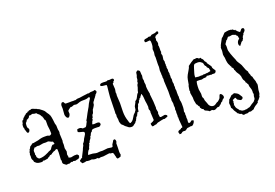

<svg xmlns="http://www.w3.org/2000/svg" viewBox="-120 -1151 2352 1643"><g transform="rotate(-20 1055.5 -329.0)"><path d="M85.9 -255.9 117.2 -261.7Q125 -261.7 127.4 -263.2Q129.9 -264.6 148.4 -269.5Q167 -274.4 183.6 -274.4H207Q218.8 -274.4 224.6 -271Q230.5 -267.6 235.4 -267.6Q240.2 -267.6 252 -276.4Q252.9 -280.3 252.9 -284.2V-293Q252.9 -317.4 249.5 -336.4Q246.1 -355.5 247.6 -377.9Q249 -400.4 244.6 -405.8Q240.2 -411.1 238.3 -414.6Q236.3 -418 237.3 -421.9Q238.3 -425.8 234.9 -431.2Q231.4 -436.5 231.9 -439Q232.4 -441.4 231 -443.4Q229.5 -445.3 228 -445.8Q226.6 -446.3 225.1 -448.2Q223.6 -450.2 224.1 -451.2Q224.6 -452.1 223.1 -455.1Q221.7 -458 218.3 -460.4Q214.8 -462.9 213.9 -467.8Q201.2 -473.6 192.4 -487.3Q187.5 -488.3 182.1 -487.8Q176.8 -487.3 172.4 -488.8Q168 -490.2 165 -491.7Q162.1 -493.2 158.2 -493.2L135.7 -487.3Q134.8 -487.3 128.9 -489.3Q124 -488.3 124 -482.9Q124 -477.5 122.1 -474.6Q113.3 -474.6 113.3 -467.8Q108.4 -467.8 106.4 -464.8Q104.5 -461.9 98.6 -463.9Q94.7 -457 90.8 -450.2Q86.9 -443.4 80.1 -439.5Q77.1 -423.8 77.1 -410.2Q77.1 -396.5 83 -390.6Q88.9 -384.8 88.9 -378.4Q88.9 -372.1 84 -362.8Q79.1 -353.5 72.3 -353.5Q65.4 -353.5 63 -357.4Q60.5 -361.3 59.1 -366.2Q57.6 -371.1 56.6 -376.5Q55.7 -381.8 49.8 -387.7Q52.7 -387.7 52.7 -392.6Q52.7 -397.5 49.8 -401.4Q46.9 -405.3 46.9 -422.9Q46.9 -440.4 54.7 -445.3Q53.7 -445.3 53.7 -447.3L55.7 -456.1Q54.7 -456.1 54.7 -458L58.6 -463.9L57.6 -465.8Q58.6 -469.7 62 -469.2Q65.4 -468.8 67.4 -471.2Q69.3 -473.6 76.2 -487.3Q83 -489.3 85.4 -493.7Q87.9 -498 92.8 -502Q100.6 -504.9 103.5 -509.3Q106.4 -513.7 110.8 -515.6Q115.2 -517.6 120.6 -518.6Q126 -519.5 127.9 -525.4L130.9 -524.4Q135.7 -524.4 137.7 -527.8Q139.6 -531.2 148.9 -531.2Q158.2 -531.2 159.2 -533.2Q160.2 -535.2 167 -535.2Q173.8 -535.2 188 -528.3Q202.1 -521.5 205.1 -521.5H208Q214.8 -513.7 226.6 -511.7Q240.2 -501 253.4 -491.7Q266.6 -482.4 274.4 -467.8Q276.4 -465.8 275.9 -464.8Q275.4 -463.9 278.3 -460.4Q281.2 -457 284.2 -452.1Q287.1 -447.3 290 -443.8Q293 -440.4 293.5 -440.9Q293.9 -441.4 293.9 -433.6L294.9 -432.6L297.9 -430.7Q303.7 -416 307.6 -385.7Q311.5 -355.5 311.5 -351.1Q311.5 -346.7 313 -344.2Q314.5 -341.8 316.4 -334.5Q318.4 -327.1 317.9 -314Q317.4 -300.8 318.8 -292.5Q320.3 -284.2 321.8 -278.8Q323.2 -273.4 323.2 -267.6L320.3 -252.9L323.2 -189.5L320.3 -175.8L321.3 -154.3L318.4 -122.1L325.2 -90.8L319.3 -64.5L323.2 -43.9Q323.2 -40 320.3 -38.1Q330.1 -30.3 343.8 -30.3L374 -36.1H401.4Q403.3 -34.2 403.3 -32.2Q403.3 -30.3 405.8 -28.3Q408.2 -26.4 410.2 -25.4Q412.1 -24.4 412.1 -20.5Q412.1 -16.6 410.2 -14.2Q408.2 -11.7 410.2 -6.8Q404.3 -5.9 402.8 -2.4Q401.4 1 397.9 2.9Q394.5 4.9 387.7 4.9Q380.9 4.9 371.1 9.8Q367.2 8.8 361.3 8.8L349.6 5.9Q347.7 5.9 347.2 8.3Q346.7 10.7 343.8 10.7L335.9 7.8Q328.1 7.8 320.8 11.7Q313.5 15.6 309.6 15.6Q305.7 15.6 299.8 13.7L287.1 16.6Q284.2 16.6 279.3 12.7Q274.4 8.8 265.1 2Q255.9 -4.9 255.9 -16.6L257.8 -30.3L253.9 -41L257.8 -105.5L256.8 -132.8Q256.8 -139.6 246.1 -139.6Q243.2 -139.6 239.7 -136.7Q236.3 -133.8 232.9 -131.8Q229.5 -129.9 226.1 -129.9Q222.7 -129.9 218.8 -127.9Q214.8 -126 212.4 -123.5Q210 -121.1 204.1 -120.1Q196.3 -109.4 183.6 -109.4H180.7Q177.7 -108.4 175.8 -105.5Q173.8 -102.5 170.4 -100.1Q167 -97.7 161.6 -96.2Q156.2 -94.7 153.3 -88.9L120.1 -83Q115.2 -83 111.3 -85.9Q103.5 -78.1 95.7 -78.1Q56.6 -78.1 43.9 -91.8Q39.1 -97.7 32.2 -102.5L29.3 -116.2Q27.3 -121.1 24.9 -124Q22.5 -127 21 -132.8Q19.5 -138.7 20.5 -146Q21.5 -153.3 21.5 -160.2L19.5 -170.9L23.4 -181.6V-191.4Q23.4 -195.3 25.4 -197.3Q27.3 -199.2 29.3 -202.1Q31.2 -205.1 30.3 -208.5Q29.3 -211.9 35.2 -217.8Q41 -223.6 41 -226.1Q41 -228.5 44.4 -233.9Q47.9 -239.3 56.2 -243.2Q64.5 -247.1 69.3 -254.9Q78.1 -255.9 85.9 -255.9ZM235.4 -186.5 243.2 -184.6Q245.1 -184.6 246.6 -187Q248 -189.5 250 -189.5L243.2 -210Q231.4 -211.9 220.2 -218.8Q209 -225.6 202.1 -225.6L184.6 -223.6L159.2 -224.6L120.1 -217.8L107.4 -219.7Q99.6 -219.7 91.8 -216.8Q84 -213.9 76.2 -215.8Q74.2 -210 67.4 -202.1Q60.5 -194.3 62 -183.6Q63.5 -172.9 63.5 -166L61.5 -157.2Q61.5 -155.3 63 -153.3Q64.5 -151.4 65.4 -148.9Q66.4 -146.5 65.9 -143.6Q65.4 -140.6 65.4 -136.7Q65.4 -132.8 69.8 -127.9Q74.2 -123 76.2 -118.2L77.1 -119.1Q79.1 -119.1 80.6 -116.2Q82 -113.3 89.8 -113.3Q123 -113.3 158.2 -130.9L170.9 -136.7Q180.7 -143.6 191.9 -146.5Q203.1 -149.4 207 -157.2Q222.7 -183.6 234.4 -186.5Z M519.5 -443.4 496.1 -434.6Q491.2 -434.6 487.3 -436.5Q465.8 -422.9 458 -414.1Q456.1 -408.2 457 -401.4Q458 -394.5 458 -387.7Q458 -380.9 451.7 -369.1Q445.3 -357.4 438.5 -357.4Q426.8 -357.4 420.4 -370.6Q414.1 -383.8 414.1 -393.6L418 -446.3L417 -472.7Q417 -480.5 421.4 -489.7Q425.8 -499 435.1 -499Q444.3 -499 446.3 -491.7Q448.2 -484.4 456.1 -478.5Q470.7 -477.5 484.9 -478Q499 -478.5 513.7 -478.5L525.4 -477.5L537.1 -478.5L546.9 -477.5L556.6 -481.4Q565.4 -484.4 575.2 -483.9Q585 -483.4 596.7 -485.8Q608.4 -488.3 623 -489.7Q637.7 -491.2 652.3 -493.2L663.1 -495.1L673.8 -493.2Q675.8 -493.2 678.2 -494.6Q680.7 -496.1 686 -497.6Q691.4 -499 699.7 -498.5Q708 -498 717.8 -499L725.6 -502.9Q730.5 -502.9 735.4 -497.1Q740.2 -491.2 740.2 -485.8Q740.2 -480.5 733.4 -472.7Q726.6 -464.8 721.7 -461.9Q720.7 -455.1 715.8 -450.7Q710.9 -446.3 709 -440.9Q707 -435.5 700.2 -432.6Q698.2 -424.8 692.4 -418.9Q686.5 -413.1 683.6 -406.7Q680.7 -400.4 681.2 -396Q681.6 -391.6 680.2 -387.7Q678.7 -383.8 675.8 -378.4Q672.9 -373 668.9 -367.2Q665 -361.3 661.6 -356Q658.2 -350.6 656.2 -348.6V-345.7L648.4 -320.3Q646.5 -318.4 644.5 -316.9Q642.6 -315.4 639.6 -310.5Q636.7 -305.7 635.7 -297.9Q634.8 -290 631.8 -284.2L627 -282.2Q626 -279.3 626.5 -276.4Q627 -273.4 627 -271.5V-267.6Q619.1 -261.7 616.7 -252Q614.3 -242.2 609.4 -234.4Q616.2 -230.5 626 -230.5L652.3 -232.4Q677.7 -232.4 677.7 -214.8Q677.7 -204.1 671.9 -201.7Q666 -199.2 659.2 -193.4Q647.5 -195.3 620.1 -195.3Q592.8 -195.3 588.9 -185.5Q586.9 -181.6 585.9 -177.7Q576.2 -173.8 571.8 -164.1Q567.4 -154.3 565.4 -149.4Q563.5 -144.5 558.6 -142.6Q557.6 -128.9 550.8 -121.6Q543.9 -114.3 540 -106.4Q536.1 -98.6 535.2 -94.7Q534.2 -90.8 529.3 -91.8Q528.3 -78.1 522 -68.4Q515.6 -58.6 513.7 -44.9Q502 -37.1 494.6 -20Q487.3 -2.9 487.3 1Q490.2 2 509.8 2Q529.3 2 541.5 5.9Q553.7 9.8 566.4 9.8Q579.1 9.8 592.8 7.8L616.2 8.8L663.1 3.9L697.3 8.8Q709 8.8 710 -0.5Q710.9 -9.8 713.4 -14.2Q715.8 -18.6 718.8 -22.5Q721.7 -26.4 725.1 -32.2Q728.5 -38.1 731 -43Q733.4 -47.9 744.1 -47.9L748 -46.9Q753.9 -38.1 753.9 -28.3Q753.9 -18.6 748 -12.7Q747.1 7.8 747.6 28.3Q748 48.8 746.1 70.3Q748 70.3 748 72.3L746.1 76.2L750 89.8Q750 94.7 747.6 97.7Q745.1 100.6 746.1 106.4Q726.6 116.2 713.9 116.2Q710 108.4 707 105Q704.1 101.6 705.1 92.8Q701.2 85 699.7 73.2Q698.2 61.5 690.4 55.7Q669.9 55.7 663.1 48.8L604.5 56.6L585 55.7Q574.2 55.7 567.4 59.6Q558.6 58.6 550.8 51.8Q547.9 54.7 533.7 54.7Q519.5 54.7 503.9 46.9Q494.1 48.8 481 48.8Q467.8 48.8 452.1 44.9Q444.3 49.8 435.5 49.3Q426.8 48.8 417 50.8Q415 44.9 410.2 40Q405.3 35.2 405.3 31.2Q405.3 27.3 405.3 23.4Q405.3 19.5 409.7 17.6Q414.1 15.6 417 13.7L418.9 9.8Q422.9 7.8 426.3 7.3Q429.7 6.8 431.6 3.9Q431.6 -2 435.1 -6.8Q438.5 -11.7 440.9 -18.1Q443.4 -24.4 449.2 -34.2Q455.1 -43.9 458.5 -52.7Q461.9 -61.5 464.8 -68.4Q467.8 -75.2 470.7 -80.1Q473.6 -85 475.6 -88.9Q477.5 -92.8 477.5 -97.2Q477.5 -101.6 479 -104.5Q480.5 -107.4 482.9 -109.4Q485.4 -111.3 486.8 -112.8Q488.3 -114.3 487.8 -115.7Q487.3 -117.2 488.3 -118.2L492.2 -120.1Q495.1 -125 496.6 -129.9Q498 -134.8 502 -142.1Q505.9 -149.4 515.6 -163.6Q525.4 -177.7 525.4 -186.5Q525.4 -195.3 519.5 -198.2Q513.7 -201.2 495.6 -205.1Q477.5 -209 471.7 -213.9Q470.7 -216.8 470.7 -220.7L473.6 -236.3Q480.5 -240.2 494.6 -240.2Q508.8 -240.2 523.4 -227.5Q529.3 -230.5 537.1 -229.5Q544.9 -228.5 549.8 -231.4Q555.7 -235.4 562.5 -250Q568.4 -264.6 573.2 -269.5Q574.2 -272.5 573.7 -274.4Q573.2 -276.4 573.2 -279.3Q573.2 -282.2 583 -296.9Q593.8 -317.4 604.5 -337.9Q615.2 -358.4 624 -372.1Q632.8 -385.7 636.2 -395Q639.6 -404.3 644.5 -412.1L657.2 -432.6Q660.2 -438.5 664.1 -443.4Q668 -448.2 668 -455.1Q668 -461.9 659.2 -461.9Q655.3 -461.9 651.9 -459.5Q648.4 -457 637.2 -455.1Q626 -453.1 607.9 -453.6Q589.8 -454.1 576.7 -450.7Q563.5 -447.3 555.7 -443.8Q547.9 -440.4 539.1 -440.4Z M1175.8 -63.5 1151.4 -57.6Q1143.6 -57.6 1136.2 -52.7Q1128.9 -47.9 1125 -46.4Q1121.1 -44.9 1118.7 -45.4Q1116.2 -45.9 1114.3 -45.9L1098.6 -41H1092.8L1089.8 -42Q1085.9 -40 1086.4 -43Q1086.9 -45.9 1085.4 -48.8Q1084 -51.8 1083 -52.7Q1082 -53.7 1082 -58.6V-69.3Q1088.9 -70.3 1092.8 -73.7Q1096.7 -77.1 1104.5 -77.1Q1104.5 -83 1109.9 -83.5Q1115.2 -84 1117.2 -87.9L1113.3 -159.2L1115.2 -168.9Q1115.2 -174.8 1111.8 -180.7Q1108.4 -186.5 1108.4 -194.3L1111.3 -210.9Q1111.3 -224.6 1108.9 -237.8Q1106.4 -251 1104.5 -266.6Q1102.5 -282.2 1102.1 -299.8Q1101.6 -317.4 1093.8 -334H1091.8Q1089.8 -334 1088.9 -330.1Q1087.9 -326.2 1085.9 -324.2Q1078.1 -319.3 1077.1 -310.5Q1073.2 -308.6 1070.3 -305.7Q1067.4 -302.7 1062.5 -300.8V-298.8Q1063.5 -293.9 1060.1 -292Q1056.6 -290 1053.7 -288.1V-286.1Q1053.7 -275.4 1046.4 -270Q1039.1 -264.6 1036.1 -259.8Q1033.2 -254.9 1033.7 -252.4Q1034.2 -250 1033.2 -247.6Q1032.2 -245.1 1031.2 -244.1Q1020.5 -227.5 1020.5 -201.2L1007.8 -198.2Q1007.8 -190.4 1002.9 -187.5Q998 -184.6 1000 -175.8Q994.1 -173.8 991.2 -168Q988.3 -162.1 982.4 -159.2V-156.2Q982.4 -151.4 979.5 -149.9Q976.6 -148.4 976.6 -143.6Q976.6 -138.7 970.7 -133.8Q964.8 -128.9 963.4 -125Q961.9 -121.1 960 -119.1L948.2 -111.3Q940.4 -105.5 936 -101.6Q931.6 -97.7 917.5 -97.7Q903.3 -97.7 894.5 -104Q885.7 -110.4 880.4 -115.2Q875 -120.1 867.2 -125Q862.3 -132.8 852.5 -140.6Q842.8 -148.4 840.3 -152.8Q837.9 -157.2 838.4 -160.2Q838.9 -163.1 835.9 -167Q833 -170.9 833 -182.6V-198.2Q829.1 -221.7 829.1 -223.6L831.1 -240.2L827.1 -258.8L829.1 -260.7L831.1 -347.7Q831.1 -404.3 836.4 -444.8Q841.8 -485.4 841.8 -494.6Q841.8 -503.9 839.8 -508.8Q827.1 -510.7 814 -511.2Q800.8 -511.7 789.1 -517.6Q788.1 -519.5 788.1 -524.4Q788.1 -541 824.2 -539.1Q833 -538.1 837.9 -538.1H846.7Q850.6 -538.1 855.5 -539.1L859.4 -543L877 -541L898.4 -543Q915 -543 915 -528.3Q915 -520.5 904.3 -517.6Q905.3 -516.6 905.3 -512.7Q905.3 -508.8 899.4 -505.4Q893.6 -502 893.6 -499L896.5 -450.2L891.6 -420.9L893.6 -409.2L891.6 -392.6L895.5 -324.2L893.6 -244.1Q893.6 -198.2 908.2 -157.2Q910.2 -150.4 912.1 -143.1Q914.1 -135.7 920.9 -131.8Q939.5 -139.6 948.2 -151.9Q957 -164.1 961.4 -172.4Q965.8 -180.7 970.2 -187Q974.6 -193.4 978 -195.8Q981.4 -198.2 985.4 -202.1Q989.3 -206.1 992.2 -211.9Q995.1 -217.8 1000 -222.7Q1002 -232.4 1002.9 -242.7Q1003.9 -252.9 1006.8 -257.8Q1024.4 -287.1 1024.4 -294.9Q1038.1 -300.8 1045.9 -316.4Q1059.6 -347.7 1071.3 -355.5Q1073.2 -370.1 1079.6 -385.7Q1085.9 -401.4 1085.9 -409.7Q1085.9 -418 1097.7 -433.6Q1096.7 -434.6 1096.7 -440.9Q1096.7 -447.3 1100.6 -453.1Q1104.5 -459 1104.5 -470.2Q1104.5 -481.4 1106.9 -485.8Q1109.4 -490.2 1111.3 -497.1Q1113.3 -503.9 1113.3 -508.8Q1113.3 -513.7 1114.3 -517.6Q1114.3 -525.4 1129.9 -535.2Q1148.4 -530.3 1149.9 -517.1Q1151.4 -503.9 1151.4 -489.3L1153.3 -480.5L1149.4 -455.1L1153.3 -431.6L1151.4 -421.9L1155.3 -394.5L1153.3 -381.8Q1153.3 -365.2 1156.7 -343.8Q1160.2 -322.3 1161.6 -317.9Q1163.1 -313.5 1163.1 -310.5Q1163.1 -307.6 1161.1 -306.6Q1170.9 -230.5 1170.9 -181.6L1168.9 -170.9L1174.8 -139.6L1170.9 -126L1174.8 -95.7Q1178.7 -91.8 1185.5 -91.8L1218.8 -97.7Q1223.6 -97.7 1231.4 -93.3Q1239.3 -88.9 1239.3 -82Q1239.3 -75.2 1230.5 -73.2Q1221.7 -71.3 1218.3 -69.8Q1214.8 -68.4 1213.4 -66.9Q1211.9 -65.4 1210 -65.4L1198.2 -67.4Z M1327.1 51.8 1321.3 -14.6V-32.2L1323.2 -34.2L1319.3 -40L1321.3 -58.6L1320.3 -79.1Q1320.3 -88.9 1323.2 -97.7Q1319.3 -101.6 1319.3 -105.5L1323.2 -125L1321.3 -143.6L1322.3 -166L1317.4 -194.3L1319.3 -209L1317.4 -225.6L1318.4 -276.4L1313.5 -372.1L1315.4 -389.6L1312.5 -403.3Q1312.5 -408.2 1313.5 -411.6Q1314.5 -415 1313.5 -419.9Q1311.5 -424.8 1312 -429.2Q1312.5 -433.6 1312.5 -439.5L1310.5 -467.8L1314.5 -500Q1313.5 -507.8 1313.5 -516.6V-533.2L1315.4 -586.9L1313.5 -605.5L1317.4 -631.8L1315.4 -662.1Q1315.4 -664.1 1318.4 -670.4Q1321.3 -676.8 1321.8 -681.2Q1322.3 -685.5 1323.7 -692.4Q1325.2 -699.2 1324.7 -708.5Q1324.2 -717.8 1324.2 -725.1Q1324.2 -732.4 1319.3 -739.3L1313.5 -740.2L1286.1 -737.3Q1273.4 -737.3 1273.4 -743.2V-757.8Q1280.3 -765.6 1294.4 -766.1Q1308.6 -766.6 1317.4 -772.5H1323.2Q1329.1 -772.5 1332 -769.5L1350.6 -781.2H1354.5L1383.8 -785.2Q1387.7 -787.1 1391.1 -789.6Q1394.5 -792 1400.9 -792Q1407.2 -792 1410.2 -785.2Q1410.2 -771.5 1402.8 -769.5Q1395.5 -767.6 1391.1 -766.1Q1386.7 -764.6 1384.8 -762.2Q1382.8 -759.8 1379.9 -761.7Q1377.9 -753.9 1371.1 -751Q1372.1 -747.1 1372.1 -739.3Q1372.1 -731.4 1369.1 -721.7Q1376 -709 1376 -695.3Q1376 -681.6 1373.5 -681.6Q1371.1 -681.6 1371.1 -678.7L1374 -668Q1375 -657.2 1374.5 -647Q1374 -636.7 1374 -626L1376 -615.2L1371.1 -600.6L1376 -580.1L1371.1 -544.9L1376 -527.3L1374 -511.7L1376 -501L1374 -491.2L1376 -482.4L1374 -471.7L1377.9 -451.2L1376 -438.5L1379.9 -416L1377.9 -407.2L1379.9 -397.5L1377.9 -392.6L1379.9 -389.6L1377.9 -381.8L1381.8 -363.3L1379.9 -339.8L1383.8 -319.3L1381.8 -308.6L1383.8 -292L1381.8 -278.3L1384.8 -258.8L1383.8 -236.3L1384.8 -225.6L1383.8 -218.8L1386.7 -202.1L1384.8 -188.5L1386.7 -179.7L1384.8 -174.8L1388.7 -159.2Q1390.6 -151.4 1390.6 -142.6V-105.5Q1390.6 -95.7 1388.7 -85.9L1384.8 -67.4L1388.7 -52.7L1386.7 -38.1L1388.7 -27.3L1386.7 -10.7L1388.7 3.9L1386.7 25.4Q1386.7 34.2 1390.6 39.1H1394.5Q1405.3 39.1 1411.1 31.7Q1417 24.4 1424.8 25.4H1427.7V29.3H1432.6Q1435.5 29.3 1436.5 31.2Q1434.6 51.8 1413.1 69.3Q1405.3 71.3 1399.4 71.3Q1393.6 71.3 1390.6 69.3Q1385.7 74.2 1374.5 73.2Q1363.3 72.3 1356 79.6Q1348.6 86.9 1342.3 88.9Q1335.9 90.8 1329.6 89.4Q1323.2 87.9 1316.9 89.8Q1310.5 91.8 1305.2 97.2Q1299.8 102.5 1292 102.5L1287.1 101.6Q1282.2 103.5 1282.7 99.1Q1283.2 94.7 1283.2 91.8V89.8Q1279.3 88.9 1279.3 81.1V79.1Q1285.2 69.3 1295.9 66.9Q1306.6 64.5 1310.5 61.5V59.6Q1310.5 55.7 1316.9 56.6Q1323.2 57.6 1327.1 51.8Z M1710 -391.6 1738.3 -351.6V-349.6Q1738.3 -335 1746.6 -325.2Q1754.9 -315.4 1759.8 -301.8Q1756.8 -297.9 1753.9 -294.9Q1751 -292 1749 -287.1Q1742.2 -285.2 1739.3 -285.2L1723.6 -286.1Q1717.8 -286.1 1713.9 -283.2Q1709 -286.1 1702.1 -286.1H1690.4Q1680.7 -286.1 1673.8 -289.1Q1669.9 -288.1 1668 -283.2Q1666 -278.3 1654.3 -278.8Q1642.6 -279.3 1637.2 -277.8Q1631.8 -276.4 1628.9 -274.9Q1626 -273.4 1620.1 -273.4L1600.6 -275.4H1577.1Q1568.4 -261.7 1568.4 -203.1L1575.2 -160.2L1574.2 -139.6Q1574.2 -128.9 1576.2 -127Q1583 -118.2 1583 -107.9Q1583 -97.7 1588.4 -86.9Q1593.8 -76.2 1595.2 -69.8Q1596.7 -63.5 1600.6 -53.7Q1604.5 -43.9 1614.7 -35.6Q1625 -27.3 1638.2 -27.3Q1651.4 -27.3 1660.6 -34.7Q1669.9 -42 1675.3 -44.9Q1680.7 -47.9 1681.6 -47.4Q1682.6 -46.9 1686 -48.8Q1689.5 -50.8 1697.8 -58.6Q1706.1 -66.4 1708 -69.3Q1710 -72.3 1711.9 -77.6Q1713.9 -83 1717.3 -92.8Q1720.7 -102.5 1727.5 -102.5Q1734.4 -102.5 1741.7 -92.3Q1749 -82 1749 -71.8Q1749 -61.5 1737.8 -55.7Q1726.6 -49.8 1723.6 -39.1Q1708 -32.2 1705.6 -25.9Q1703.1 -19.5 1700.7 -18.1Q1698.2 -16.6 1697.3 -17.1Q1696.3 -17.6 1694.3 -17.6Q1692.4 -17.6 1692.4 -13.7Q1686.5 -9.8 1680.7 -3.9Q1668.9 -7.8 1657.2 0.5Q1645.5 8.8 1634.8 8.8Q1624 8.8 1615.2 1Q1610.4 2.9 1604.5 2.9Q1598.6 2.9 1592.8 4.9Q1585 -2.9 1575.2 -6.8Q1565.4 -10.7 1555.7 -15.6Q1553.7 -21.5 1551.3 -22Q1548.8 -22.5 1550.8 -29.3Q1546.9 -31.2 1543.5 -33.2Q1540 -35.2 1536.1 -37.1Q1533.2 -43.9 1525.4 -51.8V-64.5Q1517.6 -67.4 1515.1 -76.7Q1512.7 -85.9 1504.9 -90.8Q1503.9 -102.5 1500.5 -113.8Q1497.1 -125 1497.1 -136.7V-154.3L1490.2 -195.3V-203.1L1493.2 -211.9L1490.2 -220.7L1497.1 -261.7L1501 -267.6Q1505.9 -293 1509.3 -313.5Q1512.7 -334 1522.9 -353Q1533.2 -372.1 1543.9 -389.2Q1554.7 -406.2 1557.6 -420.9Q1586.9 -444.3 1617.2 -460.9Q1622.1 -459 1625 -459L1640.6 -461.9Q1649.4 -461.9 1661.1 -450.2L1671.9 -452.1H1675.8Q1677.7 -449.2 1678.2 -445.3Q1678.7 -441.4 1682.6 -440.4Q1693.4 -431.6 1695.8 -419.4Q1698.2 -407.2 1710 -400.4ZM1682.6 -309.6 1715.8 -316.4V-320.3Q1715.8 -326.2 1714.4 -332Q1712.9 -337.9 1711.9 -343.8Q1706.1 -350.6 1700.7 -354.5Q1695.3 -358.4 1696.3 -369.1Q1687.5 -372.1 1685.1 -381.8Q1682.6 -391.6 1680.7 -400.4Q1678.7 -400.4 1678.7 -404.3Q1671.9 -409.2 1668.9 -412.1Q1658.2 -422.9 1635.3 -422.9Q1612.3 -422.9 1606 -417.5Q1599.6 -412.1 1592.8 -388.2Q1585.9 -364.3 1580.6 -348.1Q1575.2 -332 1575.2 -315.4V-309.6L1606.4 -305.7L1628.9 -307.6L1636.7 -305.7L1652.3 -309.6L1666 -307.6L1673.8 -311.5Z M2098.6 -567.4Q2111.3 -567.4 2111.3 -550.8Q2111.3 -543 2104 -535.6Q2096.7 -528.3 2093.8 -524.9Q2090.8 -521.5 2089.8 -521.5Q2089.8 -508.8 2079.1 -504.9L2080.1 -502.9Q2080.1 -499 2074.2 -495.1Q2075.2 -494.1 2075.2 -488.8Q2075.2 -483.4 2070.8 -479Q2066.4 -474.6 2066.4 -467.8Q2061.5 -466.8 2058.6 -463.9Q2055.7 -460.9 2050.8 -460Q2048.8 -455.1 2045.9 -451.7Q2043 -448.2 2040 -444.3Q2036.1 -442.4 2035.2 -437.5Q2034.2 -432.6 2028.3 -432.6H2026.4Q2018.6 -440.4 2018.6 -451.7Q2018.6 -462.9 2024.9 -475.1Q2031.2 -487.3 2042 -490.2Q2041 -497.1 2041 -503.4Q2041 -509.8 2038.6 -516.1Q2036.1 -522.5 2030.8 -525.4Q2025.4 -528.3 2024.4 -535.2Q2016.6 -535.2 2009.8 -539.1Q2002.9 -543 1995.1 -543L1970.7 -539.1Q1967.8 -539.1 1961.9 -541Q1952.1 -538.1 1947.8 -528.8Q1943.4 -519.5 1933.6 -516.6Q1929.7 -507.8 1923.8 -501Q1918 -494.1 1915 -485.4Q1918.9 -473.6 1918 -462.9Q1917 -452.1 1917 -441.4L1918 -428.7Q1925.8 -398.4 1939 -366.2Q1952.1 -334 1953.1 -332.5Q1954.1 -331.1 1954.1 -327.6Q1954.1 -324.2 1958 -317.4Q1961.9 -310.5 1966.3 -303.2Q1970.7 -295.9 1975.6 -289.1Q1980.5 -282.2 1984.9 -272.9Q1989.3 -263.7 1994.1 -248.5Q1999 -233.4 2003.4 -224.1Q2007.8 -214.8 2010.3 -212.4Q2012.7 -210 2015.1 -206.1Q2017.6 -202.1 2017.1 -198.2Q2016.6 -194.3 2018.6 -188Q2020.5 -181.6 2023.9 -176.3Q2027.3 -170.9 2027.3 -162.1Q2030.3 -159.2 2031.7 -154.8Q2033.2 -150.4 2037.1 -147.5Q2039.1 -131.8 2045.4 -117.2Q2051.8 -102.5 2051.8 -92.3Q2051.8 -82 2053.7 -81.1Q2055.7 -80.1 2055.7 -70.8Q2055.7 -61.5 2050.8 -42Q2045.9 -22.5 2045.9 -6.3Q2045.9 9.8 2040 18.1Q2034.2 26.4 2036.1 35.2Q2031.2 37.1 2029.3 42.5Q2027.3 47.9 2021.5 49.8Q2022.5 50.8 2022.5 51.8Q2022.5 52.7 2016.1 58.6Q2009.8 64.5 2007.8 64.5Q2004.9 73.2 2004.9 76.2Q1997.1 80.1 1991.2 85.4Q1985.4 90.8 1977.5 93.8Q1971.7 99.6 1964.4 104.5Q1957 109.4 1953.1 117.2Q1944.3 119.1 1935.5 123Q1926.8 127 1920.4 127Q1914.1 127 1908.2 125Q1903.3 126 1898.9 128.9Q1894.5 131.8 1887.7 131.8L1875 130.9L1859.4 133.8Q1853.5 133.8 1848.6 127.9Q1843.8 122.1 1839.8 117.2H1836.9Q1827.1 117.2 1822.8 111.3Q1818.4 105.5 1810.5 102.5Q1804.7 89.8 1796.9 79.6Q1789.1 69.3 1786.1 59.1Q1783.2 48.8 1778.8 45.4Q1774.4 42 1774.4 36.1L1775.4 23.4L1772.5 1Q1772.5 -7.8 1777.3 -15.1Q1782.2 -22.5 1782.2 -30.3Q1784.2 -30.3 1815.4 -61.5Q1823.2 -61.5 1828.1 -64.5Q1833 -67.4 1840.8 -69.3L1859.4 -60.5Q1875 -52.7 1880.4 -42.5Q1885.7 -32.2 1891.6 -24.9Q1897.5 -17.6 1897.5 -11.2Q1897.5 -4.9 1891.1 0.5Q1884.8 5.9 1878.4 5.9Q1872.1 5.9 1864.7 0.5Q1857.4 -4.9 1849.6 -7.8Q1844.7 -12.7 1843.3 -20Q1841.8 -27.3 1835.9 -29.3L1810.5 -17.6L1812.5 -3.9V-2Q1807.6 2 1809.6 11.7Q1811.5 21.5 1803.7 25.4Q1809.6 30.3 1809.6 36.1Q1809.6 42 1813 50.3Q1816.4 58.6 1824.7 67.4Q1833 76.2 1837.9 85.9H1839.8Q1848.6 85.9 1852.5 94.7Q1867.2 97.7 1874 97.7H1878.9L1880.9 95.7L1886.7 96.7Q1897.5 96.7 1906.2 93.3Q1915 89.8 1924.8 88.9Q1932.6 85 1938.5 80.1Q1944.3 75.2 1950.2 71.3Q1956.1 67.4 1961.9 64.5Q1967.8 61.5 1973.6 57.6L1975.6 53.7H1979.5Q1980.5 51.8 1980 50.8Q1979.5 49.8 1981 47.4Q1982.4 44.9 1985.4 43Q1988.3 41 1989.7 37.1Q1991.2 33.2 1991.2 24.9Q1991.2 16.6 1992.2 11.7Q1993.2 6.8 1995.1 2.4Q1997.1 -2 1997.1 -4.9L1994.1 -17.6L1995.1 -32.2Q1995.1 -48.8 1988.3 -64.9Q1981.4 -81.1 1982.4 -97.7Q1978.5 -103.5 1974.6 -109.4L1971.7 -117.2L1966.8 -120.1L1964.8 -133.8Q1962.9 -138.7 1958 -145Q1953.1 -151.4 1952.1 -158.2Q1951.2 -165 1949.7 -169.4Q1948.2 -173.8 1948.2 -179.7Q1948.2 -185.5 1947.3 -189.5Q1945.3 -193.4 1943.8 -191.9Q1942.4 -190.4 1942.4 -197.3V-198.2Q1939.5 -206.1 1931.6 -216.8Q1923.8 -227.5 1920.4 -235.8Q1917 -244.1 1916 -248.5Q1915 -252.9 1910.2 -255.9Q1911.1 -256.8 1911.1 -259.8Q1911.1 -275.4 1897.5 -282.2V-289.1Q1897.5 -293 1896 -293Q1894.5 -293 1893.6 -294.9L1887.7 -307.6Q1877.9 -324.2 1876 -336.4Q1874 -348.6 1872.6 -356.9Q1871.1 -365.2 1871.6 -370.6Q1872.1 -376 1870.6 -382.3Q1869.1 -388.7 1867.2 -396.5Q1865.2 -404.3 1865.2 -411.6Q1865.2 -418.9 1867.7 -432.1Q1870.1 -445.3 1868.7 -456.5Q1867.2 -467.8 1869.1 -478.5L1873 -483.4V-487.3Q1873 -491.2 1888.2 -518.6Q1903.3 -545.9 1904.3 -547.9Q1906.2 -549.8 1909.7 -551.8Q1913.1 -553.7 1915 -555.7L1941.4 -584Q1952.1 -585.9 1962.9 -588.4Q1973.6 -590.8 1984.4 -590.8L1994.1 -588.9Q1996.1 -588.9 1996.1 -590.3Q1996.1 -591.8 1998 -590.8L2000 -587.9Q2003.9 -585.9 2008.8 -586.4Q2013.7 -586.9 2017.1 -585Q2020.5 -583 2023.9 -578.6Q2027.3 -574.2 2029.3 -574.7Q2031.2 -575.2 2032.2 -575.2Q2033.2 -575.2 2035.2 -576.2L2037.1 -574.2Q2038.1 -569.3 2041 -567.4Q2043.9 -565.4 2047.9 -560.5V-556.6L2051.8 -557.6Q2061.5 -544.9 2066.9 -544.9Q2072.3 -544.9 2074.7 -548.3Q2077.1 -551.8 2080.1 -555.7Q2083 -559.6 2086.4 -563.5Q2089.8 -567.4 2098.6 -567.4Z"/></g></svg>

Font: Mountains of Christmas
Style: Regular
Weight: 400
Designer: Crystal Kluge
Foundry: Font Diner, Inc DBA Tart Workshop
Version: Version 1.003